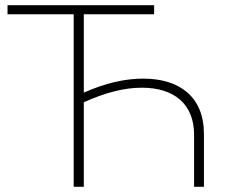

<svg xmlns="http://www.w3.org/2000/svg" viewBox="-20 -720 867 740"><path d="M303 -326C388 -364 460 -382 527 -382C652 -382 728 -318 728 -201V0H766V-204C766 -346 673 -417 532 -417C461 -417 387 -400 303 -363V-665H574V-700H9V-665H264V0H303Z"/></svg>

Font: Montserrat-Alt1 ExtLt
Style: Regular
Weight: 200
Designer: Differentunic
Foundry: Differentunic
Version: Version 7.222